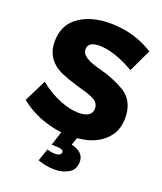

<svg xmlns="http://www.w3.org/2000/svg" viewBox="-168 -822 983 1164"><g transform="rotate(20 323.0 -240.5)"><path d="M325 234Q270 234 215 214L243 134Q269 143 294 143Q330 143 334 121Q334 106.5 316.5 102.2Q299 98 257 98L286 8Q129 -12 16 -103L87 -246Q156 -191 223.5 -165Q291 -139 341 -139Q429 -139 429 -197Q429 -236 388 -255Q365 -265 347 -271Q195 -313 148 -341Q60 -393 60 -496Q60 -603 138.5 -659Q217 -715 340 -715Q496 -715 620 -636L551 -490Q420 -565 325 -565Q252 -565 252 -516Q252 -487.5 284 -467Q316 -446.5 383 -430Q465 -409 543 -364Q621 -313 621 -208Q621 -140 590.5 -94.5Q526 -3 388 8L371 56Q453 75 453 137Q453 188 414 211Q375 234 325 234Z"/></g></svg>

Font: Argentum Novus
Style: Bold
Weight: 700
Designer: Julieta Ulanovsky (font) & Cristiano Sobral (main changes)
Foundry: Julieta Ulanovsky (font) & Cristiano Sobral (main changes)
Version: Version 3.00;November 27, 2020;FontCreator 13.0.0.2655 64-bi